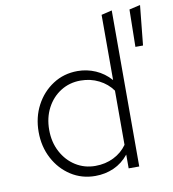

<svg xmlns="http://www.w3.org/2000/svg" viewBox="-83 -812 804 893"><g transform="rotate(-10 319.0 -365.5)"><path d="M296 8Q232 8 181 -25Q130 -58 100.5 -114Q71 -170 71 -239Q71 -308 100.5 -364Q130 -420 181.5 -453.5Q233 -487 298 -487Q342 -487 382.5 -469.5Q423 -452 454 -417V-725L504 -737V0H454V-65Q424 -28 383.5 -10Q343 8 296 8ZM304 -38Q352 -38 391 -57.5Q430 -77 454 -111V-367Q430 -401 390.5 -421Q351 -441 304 -441Q252 -441 210.5 -415Q169 -389 145 -343.5Q121 -298 121 -240Q121 -182 145.5 -136Q170 -90 211.5 -64Q253 -38 304 -38ZM583 -551 586 -727 638 -739 619 -551Z"/></g></svg>

Font: Red Hat Text VF
Style: Regular
Weight: 300
Designer: Pentagram, MCKL
Foundry: Pentagram, MCKL
Version: Version 1.023